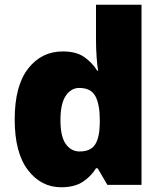

<svg xmlns="http://www.w3.org/2000/svg" viewBox="-20 -780 683 810"><path d="M238 10Q153 10 97.5 -63Q42 -136 42 -276Q42 -418 98.5 -490.5Q155 -563 245 -563Q301 -563 334.5 -540Q368 -517 390 -482H394Q390 -503 387.5 -540Q385 -577 385 -612V-760H577V0H433L392 -70H385Q365 -37 330 -13.5Q295 10 238 10ZM316 -141Q362 -141 381 -170Q400 -199 401 -259V-274Q401 -339 382.5 -374Q364 -409 314 -409Q280 -409 257.5 -376Q235 -343 235 -273Q235 -204 257.5 -172.5Q280 -141 316 -141Z"/></svg>

Font: Noto Sans Cham Black
Style: Regular
Weight: 900
Version: Version 2.002